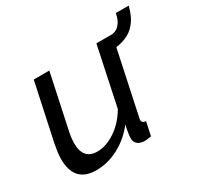

<svg xmlns="http://www.w3.org/2000/svg" viewBox="-134 -760 956 929"><g transform="rotate(-30 344.0 -296.0)"><path d="M155 10Q33 10 33 -122Q33 -141 36 -162.5Q39 -184 44 -209L111 -522H198L135 -226Q126 -186 126 -157Q126 -66 204 -66Q254 -66 305.5 -100.5Q357 -135 392 -195L461 -522H549L461 -108Q460 -104 459.5 -101Q459 -98 459 -95Q459 -77 481 -76L465 0Q454 1 445.5 2.5Q437 4 430 4Q403 4 389 -8Q375 -20 375 -40Q375 -49 377 -64.5Q379 -80 386 -112Q341 -54 280 -22Q219 10 155 10ZM489 -454 503 -518Q538 -518 557.5 -523.5Q577 -529 588 -541Q600 -554 606 -568.5Q612 -583 616 -602H688Q681 -574 669 -548.5Q657 -523 634 -500Q610 -477 571.5 -465.5Q533 -454 489 -454Z"/></g></svg>

Font: Raleway Medium
Style: Italic
Weight: 500
Italic angle: -12°
Designer: Matt McInerney, Pablo Impallari, Rodrigo Fuenzalida
Foundry: Matt McInerney, Pablo Impallari, Rodrigo Fuenzalida
Version: Version 4.026